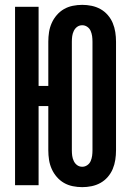

<svg xmlns="http://www.w3.org/2000/svg" viewBox="-20 -763 540 791"><path d="M319 8Q299 8 279.5 4Q260 0 243.5 -9.5Q227 -19 214 -34Q201 -49 193 -67Q185 -85 182 -104.5Q179 -124 179 -144V-326H139V0H42V-735H139V-409H179V-591Q179 -611 182 -630.5Q185 -650 193 -668Q201 -686 214 -701Q227 -716 243.5 -725.5Q260 -735 279.5 -739Q299 -743 319 -743Q338 -743 357.5 -739Q377 -735 394 -725.5Q411 -716 424 -701Q437 -686 444.5 -668Q452 -650 455 -630.5Q458 -611 458 -591V-144Q458 -124 455 -104.5Q452 -85 444.5 -67Q437 -49 424 -34Q411 -19 394 -9.5Q377 0 357.5 4Q338 8 319 8ZM319 -76Q330 -76 339.5 -82.5Q349 -89 353.5 -99.5Q358 -110 359.5 -121Q361 -132 361 -144V-591Q361 -603 359.5 -614Q358 -625 353.5 -635.5Q349 -646 339.5 -652.5Q330 -659 319 -659Q307 -659 298 -652.5Q289 -646 284 -635.5Q279 -625 277.5 -614Q276 -603 276 -591V-144Q276 -132 277.5 -121Q279 -110 284 -99.5Q289 -89 298 -82.5Q307 -76 319 -76Z"/></svg>

Font: Iosevka Term Curly
Style: Bold
Weight: 700
Designer: Belleve Invis
Foundry: Belleve Invis
Version: Version 32.3.0